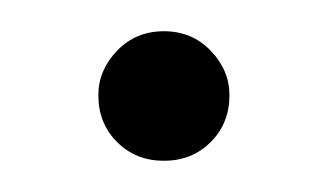

<svg xmlns="http://www.w3.org/2000/svg" viewBox="-20 -91 210 123"><path d="M127 -30Q127 -12 115 0Q103 12 85 12Q67 12 55 0Q43 -12 43 -30Q43 -46 55 -58.5Q67 -71 85 -71Q103 -71 115 -58.5Q127 -46 127 -30Z"/></svg>

Font: Phudu Light Light
Style: Regular
Weight: 300
Version: Version 1.005;gftools[0.9.23]